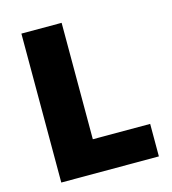

<svg xmlns="http://www.w3.org/2000/svg" viewBox="-107 -802 796 889"><g transform="rotate(-15 291.0 -357.0)"><path d="M77.1 0V-713.9H270V-155.8H544.9V0Z"/></g></svg>

Font: Open Sans ExtBd
Style: Bold
Weight: 800
Foundry: Ascender Corporation
Version: Version 1.10